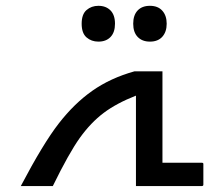

<svg xmlns="http://www.w3.org/2000/svg" viewBox="-20 -624 702 644"><path d="M49.8 0Q124.5 -142.1 176.8 -209.5Q229 -276.9 289.8 -319.6Q350.6 -362.3 431.2 -384.8H524.9V-78.1H657.2Q662.1 -78.1 662.1 -74.2V-4.9Q662.1 0 657.2 0H436V-303.2Q371.1 -277.8 327.9 -245.4Q284.7 -212.9 248 -161.9Q211.4 -110.8 157.2 0ZM310.1 -484.4Q286.6 -484.4 270.3 -498.5Q253.9 -512.7 253.9 -544.4Q253.9 -576.2 270.3 -590.3Q286.6 -604.5 310.1 -604.5Q335.4 -604.5 350.6 -589.1Q365.7 -573.7 365.7 -544.4Q365.7 -515.6 350.8 -500Q335.9 -484.4 310.1 -484.4ZM482.9 -484.4Q457 -484.4 441.9 -500Q426.8 -515.6 426.8 -544.4Q426.8 -573.2 441.7 -588.9Q456.5 -604.5 482.9 -604.5Q509.8 -604.5 524.4 -588.1Q539.1 -571.8 539.1 -544.4Q539.1 -517.1 524.4 -500.7Q509.8 -484.4 482.9 -484.4Z"/></svg>

Font: Droid Arabic Kufi
Style: Regular
Weight: 400
Designer: Pascal Zoghbi
Foundry: Irfont.ir
Version: Version 1.00 February 28, 2013, initial release